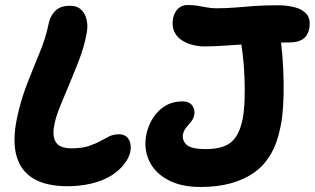

<svg xmlns="http://www.w3.org/2000/svg" viewBox="-20 -733 1254 765"><path d="M249 9Q165 9 114 -21Q63 -51 46 -111Q29 -171 47 -259Q62 -332 87.5 -397.5Q113 -463 137.5 -522Q162 -581 173 -635Q179 -668 199.5 -689Q220 -710 258 -710Q288 -710 304.5 -693.5Q321 -677 326 -650.5Q331 -624 324 -594Q315 -546 296 -496.5Q277 -447 257 -399.5Q237 -352 220 -310.5Q203 -269 197 -238Q187 -191 202.5 -166.5Q218 -142 265 -142Q306 -142 333 -151Q360 -160 379 -170.5Q398 -181 415 -189.5Q432 -198 453 -198Q481 -198 493 -177.5Q505 -157 499 -127Q493 -102 474 -78Q455 -54 426 -35Q391 -13 345.5 -2Q300 9 249 9ZM779 12Q701 12 648.5 -16.5Q596 -45 574 -93Q552 -141 563 -197Q568 -221 579 -244Q590 -267 608 -286.5Q626 -306 650.5 -317.5Q675 -329 708 -329Q734 -329 746 -312.5Q758 -296 754 -275Q751 -260 741.5 -248.5Q732 -237 722.5 -225.5Q713 -214 709 -198Q705 -174 723 -156.5Q741 -139 800 -139Q869 -139 901.5 -167Q934 -195 946 -256Q953 -289 954.5 -334Q956 -379 954 -428.5Q952 -478 946 -525Q940 -572 933 -609Q929 -636 945.5 -656Q962 -676 986 -676Q1036 -675 1061.5 -658.5Q1087 -642 1095 -597Q1101 -561 1105 -512Q1109 -463 1110 -410.5Q1111 -358 1108 -310Q1105 -262 1097 -225Q1073 -102 992 -45Q911 12 779 12ZM794 -548Q772 -548 747.5 -554Q723 -560 703 -573.5Q683 -587 673.5 -609Q664 -631 670 -663Q676 -686 690.5 -699.5Q705 -713 727 -713Q749 -713 767.5 -710Q786 -707 804 -703.5Q822 -700 842 -700Q882 -700 917 -703Q952 -706 992.5 -709Q1033 -712 1088 -712Q1121 -712 1152.5 -704.5Q1184 -697 1201.5 -677Q1219 -657 1212 -618Q1201 -564 1135 -564Q1070 -564 1006.5 -560Q943 -556 888.5 -552Q834 -548 794 -548Z"/></svg>

Font: Shantell Sans
Style: Bold Italic
Weight: 700
Italic angle: -11°
Designer: Stephen Nixon, Anya Danilova, Shantell Martin
Foundry: Arrow Type
Version: Version 1.011;[c5ecc13dd]